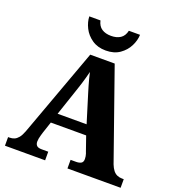

<svg xmlns="http://www.w3.org/2000/svg" viewBox="-162 -1065 1097 1195"><g transform="rotate(20 386.0 -468.0)"><path d="M6 0V-57H15Q33 -57 47 -63Q61 -69 73.5 -84Q86 -99 97 -128L311 -714H473L681 -122Q690 -99 701.5 -84.5Q713 -70 728 -63.5Q743 -57 761 -57H772V0H420V-57H457Q476 -57 489 -64Q502 -71 502 -92Q502 -101 500.5 -109.5Q499 -118 496.5 -126Q494 -134 492 -138L459 -233H225L199 -155Q197 -147 193.5 -136Q190 -125 188 -113.5Q186 -102 186 -93Q186 -76 195.5 -66.5Q205 -57 228 -57H272V0ZM246 -299H438L380 -487Q374 -507 368 -527Q362 -547 356.5 -568.5Q351 -590 346 -612Q341 -591 335 -570Q329 -549 323 -529Q317 -509 310 -489ZM392 -771Q338 -771 300.5 -797Q263 -823 244 -861Q225 -899 224 -936H298Q306 -900 330.5 -884Q355 -868 392 -868Q429 -868 453.5 -884Q478 -900 486 -936H560Q559 -899 540 -861Q521 -823 484 -797Q447 -771 392 -771Z"/></g></svg>

Font: Noto Serif Hebrew ExtraBold
Style: Regular
Weight: 800
Version: Version 2.003